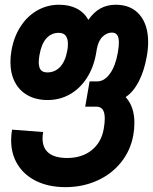

<svg xmlns="http://www.w3.org/2000/svg" viewBox="-20 -578 645 810"><path d="M27 14Q27 -10.5 31 -31L162 -21Q159.5 -5 159.5 6Q159.5 46.5 185.5 67.5Q211.5 88.5 263.5 88.5Q325.5 88.5 366.5 55.8Q407.5 23 417.5 -33.5Q422 -59 422 -77.5Q422 -103.5 413.2 -115.8Q404.5 -128 386.5 -128H339.5L358 -234.5H389.5Q420 -234.5 443.5 -266.8Q467 -299 477 -355.5Q481.5 -382 481.5 -398Q481.5 -421 474 -430.8Q466.5 -440.5 452 -440.5Q431 -440.5 413 -423.5Q395 -406.5 388.5 -371.5L385 -350.5Q374.5 -292.5 346 -248.5Q317.5 -204.5 275 -180.2Q232.5 -156 181 -156Q132.5 -156 97 -175.8Q61.5 -195.5 42.8 -231.8Q24 -268 24 -316.5Q24 -340 28.5 -365.5Q38.5 -422.5 66.8 -466.2Q95 -510 137.2 -534Q179.5 -558 229 -558Q273 -558 304.5 -541.5Q336 -525 352.5 -494Q376.5 -528 404.8 -543Q433 -558 468.5 -558Q533 -558 569 -515.8Q605 -473.5 605 -400Q605 -371.5 599 -338.5Q588 -277.5 565 -233.5Q542 -189.5 510 -168.5Q547 -128 547 -60.5Q547 -33 542.5 -8.5Q531 56.5 491 106.5Q451 156.5 389.8 184Q328.5 211.5 256.5 211.5Q186.5 211.5 134.5 186.5Q82.5 161.5 54.8 116.8Q27 72 27 14ZM264 -365.5Q266.5 -378 266.5 -392.5Q266.5 -439.5 228 -439.5Q196.5 -439.5 175.5 -416Q154.5 -392.5 146.5 -345.5Q143.5 -328.5 143.5 -315.5Q143.5 -293.5 152.2 -283Q161 -272.5 179.5 -272.5Q212 -272.5 234 -296.2Q256 -320 264 -365.5Z"/></svg>

Font: JuliaMono ExtraBoldItalic
Style: Regular
Weight: 800
Italic angle: -9°
Monospace: yes
Designer: cormullion
Foundry: corm
Version: Version 0.049; ttfautohint (v1.8.4)